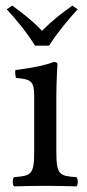

<svg xmlns="http://www.w3.org/2000/svg" viewBox="-20 -663 311 685"><path d="M181 -122V-321C181 -371 185 -435 185 -435C185 -439 180 -442 172 -442C144 -431 104 -422 35 -413C33 -407 35 -391 37 -385C92 -380 102 -374 102 -317V-122C102 -39 91 -36 30 -31C24 -25 24 -4 30 2C63 1 102 0 142 0C182 0 220 1 253 2C259 -4 259 -25 253 -31C192 -35 181 -39 181 -122ZM105 -500H155C184 -546 222 -591 257 -630L238 -643C201 -616 167 -591 130 -553C96 -589 63 -614 24 -643L4 -630C39 -592 76 -547 105 -500Z"/></svg>

Font: Libertinus Serif
Style: Regular
Weight: 400
Designer: Philipp H. Poll, Khaled Hosny
Foundry: Caleb Maclennan
Version: Version 7.050;RELEASE